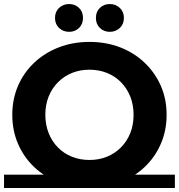

<svg xmlns="http://www.w3.org/2000/svg" viewBox="-22 -920 888 953"><path d="M423 12Q340 12 269.5 -15Q199 -42 147.5 -91Q96 -140 67.5 -206Q39 -272 39 -350Q39 -428 67.5 -494Q96 -560 148 -609Q200 -658 270 -685Q340 -712 422 -712Q505 -712 574.5 -685Q644 -658 695.5 -609Q747 -560 776 -494.5Q805 -429 805 -350Q805 -272 776 -205.5Q747 -139 695.5 -90.5Q644 -42 574.5 -15Q505 12 423 12ZM422 -126Q469 -126 508.5 -142Q548 -158 578 -188Q608 -218 624.5 -259Q641 -300 641 -350Q641 -400 624.5 -441Q608 -482 578.5 -512Q549 -542 509 -558Q469 -574 422 -574Q375 -574 335.5 -558Q296 -542 266 -512Q236 -482 219.5 -441Q203 -400 203 -350Q203 -301 219.5 -259.5Q236 -218 265.5 -188Q295 -158 335 -142Q375 -126 422 -126ZM-2 -53H846V13H-2ZM523 -762Q494 -762 474 -781Q454 -800 454 -831Q454 -862 474 -881Q494 -900 523 -900Q552 -900 572.5 -881Q593 -862 593 -831Q593 -800 572.5 -781Q552 -762 523 -762ZM321 -762Q292 -762 271.5 -781Q251 -800 251 -831Q251 -862 271.5 -881Q292 -900 321 -900Q350 -900 370 -881Q390 -862 390 -831Q390 -800 370 -781Q350 -762 321 -762Z"/></svg>

Font: Montserrat Underline Thin
Style: Bold
Weight: 700
Version: Version 9.000